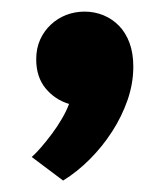

<svg xmlns="http://www.w3.org/2000/svg" viewBox="-20 -173 287 334"><path d="M35.2 100.1Q42 94.2 51.3 83.5Q60.5 72.8 70.1 60.1Q79.6 47.4 87.6 33.7Q95.7 20 100.1 7.8Q75.7 0.5 59.3 -19.3Q43 -39.1 43 -69.8Q43 -88.9 49.8 -104Q56.6 -119.1 68.4 -130.1Q80.1 -141.1 95.2 -147Q110.4 -152.8 127 -152.8Q144.5 -152.8 159.9 -146.5Q175.3 -140.1 187 -128.2Q198.7 -116.2 205.3 -98.4Q211.9 -80.6 211.9 -57.1Q211.9 -27.8 201.9 1Q191.9 29.8 175 55.9Q158.2 82 136.2 104Q114.3 126 89.8 141.1Z"/></svg>

Font: Overpass
Style: Bold
Weight: 700
Designer: Delve Withrington
Foundry: Delve Fonts
Version: Version 1.001